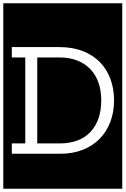

<svg xmlns="http://www.w3.org/2000/svg" viewBox="-32 -937 765 1170"><path d="M663 -326Q663 -396 641 -455.5Q619 -515 576.5 -558.5Q534 -602 472 -626Q410 -650 331 -650H40V-587H122V-63H40V0H334Q411 0 472 -24Q533 -48 575.5 -91.5Q618 -135 640.5 -194.5Q663 -254 663 -326ZM585 -325Q585 -204 519.5 -133.5Q454 -63 330 -63H195V-587H330Q392 -587 439.5 -568Q487 -549 519.5 -514.5Q552 -480 568.5 -432Q585 -384 585 -325ZM-12 -917H713V213H-12Z"/></svg>

Font: Zilla Slab Regular Highlight
Style: Regular
Weight: 410
Designer: Typotheque Type Foundry
Foundry: Typotheque type foundry
Version: Version 1.0; 2017